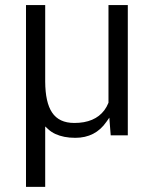

<svg xmlns="http://www.w3.org/2000/svg" viewBox="-20 -541 606 757"><path d="M158.2 -521V-219.2Q158.7 -137.2 185.1 -97.7Q212.4 -56.2 272.9 -56.2Q293 -56.2 310.5 -59.3Q328.1 -62.5 343 -68.8Q357.9 -75.2 369.9 -84.5Q381.8 -93.8 391.4 -106.4Q400.9 -119.1 407.2 -134.8L407.7 -136.2V-137.7V-521H483.9V-7.3H416.5L412.6 -56.6L411.1 -77.1L399.4 -60.5Q356 2.4 276.9 2.4Q253.4 2.4 233.9 -1.5Q214.4 -5.4 198.5 -12.7Q182.6 -20 170.4 -31.2L158.2 -42.5V-25.9V195.8H82.5V-521Z"/></svg>

Font: Vazir Light UI
Style: Light-UI
Weight: 300
Designer: Saber Rastikerdar
Foundry: Saber Rastikerdar
Version: Version 30.0.0